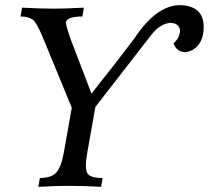

<svg xmlns="http://www.w3.org/2000/svg" viewBox="-20 -723 808 743"><path d="M371.1 0Q305.7 -3.9 247.1 -3.9Q196.3 -3.9 128.4 0L134.3 -34.2Q177.7 -34.2 197.3 -54.7Q216.8 -75.2 227.1 -133.3L257.8 -306.2L149.4 -569.3Q123 -634.8 106.7 -647Q90.3 -659.2 59.6 -659.2L65.4 -693.4Q136.7 -689.5 186.5 -689.5Q230.5 -689.5 304.7 -693.4L298.8 -659.2Q238.8 -659.2 234.9 -636.2Q234.9 -624 254.9 -567.4L334 -360.8Q447.8 -504.4 500 -574.2Q585 -703.1 677.2 -703.1Q768.1 -700.2 768.1 -619.1Q768.1 -573.2 746.6 -547.9Q725.1 -522.5 692.9 -521Q660.2 -525.9 651.4 -556.2Q671.9 -571.3 676.8 -600.1Q676.8 -633.3 638.2 -634.8Q598.1 -629.9 565.4 -587.9L349.1 -309.1L318.4 -136.2Q312.5 -103 312.5 -82Q312.5 -63 317.4 -53.7Q327.1 -34.2 377 -34.2Z"/></svg>

Font: Kelvinch
Style: Italic
Weight: 400
Italic angle: -10°
Designer: Paul James Miller
Foundry: High-Logic / Made with FontCreator
Version: Version 3.40;July 22, 2017;FontCreator 11.0.0.2388 64-bit